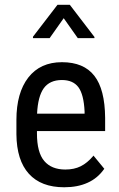

<svg xmlns="http://www.w3.org/2000/svg" viewBox="-20 -770 497 799"><path d="M332 -296.9V-306.2Q328.6 -377 306.2 -407.2Q283.7 -437 237.8 -437Q187 -437 162.1 -402.8Q137.7 -368.7 134.3 -296.9ZM345.2 -9.8Q303.7 9.3 247.1 9.3Q150.9 9.3 100.1 -46.9Q49.3 -103 48.3 -210.9V-271Q48.3 -383.3 97.7 -447.3Q147.5 -511.2 237.8 -511.2Q328.6 -511.2 372.6 -454.6Q416.5 -398.4 417.5 -279.8V-226.6V-224.6H415.5H133.8V-214.8Q133.8 -135.7 164.1 -100.1Q194.3 -64.5 252 -64.5Q288.6 -64.5 315.9 -78.1Q343.3 -91.8 367.7 -120.6L368.7 -122.6L370.1 -121.1L413.1 -68.8L414.1 -67.9L413.1 -66.4Q386.2 -28.3 345.2 -9.8ZM373 -616.2V-611.3H303.7L245.1 -694.3L186.5 -611.3H117.2V-617.2L219.2 -750H270.5Z"/></svg>

Font: MAUL Condensed
Style: Condensed Regular
Weight: 400
Designer: MAUL
Version: Version 1.0; 2020; ttfautohint (v1.8.3)